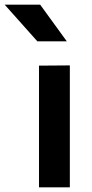

<svg xmlns="http://www.w3.org/2000/svg" viewBox="-93 -802 393 822"><path d="M206 -522V0H74V-521ZM-73 -782H79L193 -625H67Z"/></svg>

Font: AmikoBold
Style: Bold
Weight: 700
Designer: Pablo Impallari, Rodrigo Fuenzalida, Andres Torresi
Foundry: Impallari Type
Version: Version 1.000; ttfautohint (v1.3)